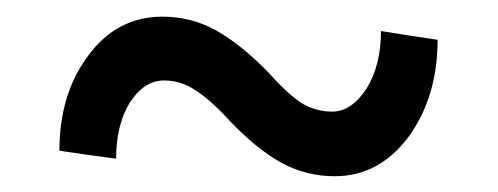

<svg xmlns="http://www.w3.org/2000/svg" viewBox="-20 -412 609 235"><path d="M515.6 -363.3Q515.6 -293.9 480.5 -245.1Q444.3 -196.3 389.6 -196.3Q354.5 -196.3 324.2 -212.9Q293.9 -229.5 259.8 -265.6Q237.3 -290 218.8 -301.8Q201.2 -313.5 180.7 -313.5Q156.2 -313.5 138.7 -286.1Q122.1 -258.8 122.1 -217.8Q98.6 -220.7 52.7 -227.5Q52.7 -296.9 87.9 -343.8Q123 -391.6 178.7 -391.6Q213.9 -391.6 244.1 -375Q275.4 -357.4 308.6 -323.2Q331.1 -297.9 348.6 -286.1Q366.2 -275.4 386.7 -275.4Q410.2 -275.4 428.7 -303.7Q446.3 -332 446.3 -374Q469.7 -370.1 515.6 -363.3Z"/></svg>

Font: Noto Sans Hebrew DECATHLON 
Style: Regular
Weight: 400
Designer: Monotype Design team
Version: Version 1.03 uh